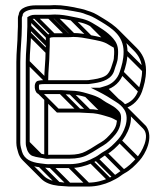

<svg xmlns="http://www.w3.org/2000/svg" viewBox="-20 -642 631 734"><path d="M415.5 -425.4V-425C415.5 -420.2 415.2 -416.9 413.8 -411.1C407.4 -392 403.7 -372.5 390.5 -358.1C380.9 -347.6 358.5 -341.5 337 -338.4L322.7 -336.4C319.9 -335.7 316.6 -335.5 313 -335.5H147C139 -335.5 134.7 -335.2 125 -333C105.5 -328 110.9 -282.5 130 -282.5H212C224 -282.5 236.8 -280.5 250 -280.5C271.3 -280.5 290.9 -275.9 307.8 -270.8L327.8 -264.8C340.1 -261.1 352.9 -254.8 364.9 -246.7C381.4 -235.6 403 -225.3 416.9 -213.5C420.6 -210.4 427.5 -200.7 427.5 -198V-197.5C428.8 -186.8 427 -178.3 424.7 -166.6C419.5 -145.8 404.3 -130.9 387.7 -114.3C374.6 -101.3 359.5 -95 341.9 -83.3L326.2 -73.5L308.4 -63.6C292.5 -54.8 271.7 -50.5 246 -50.5H172.7C165.9 -49.9 160.8 -49.8 156.4 -50.4C138.2 -54.8 124.5 -54.6 109.5 -60.1C103.8 -62 100.4 -67.9 98.1 -73.4L94.3 -86.8C93.7 -88.8 93.5 -92.6 93.5 -96L93.5 -405C93.5 -442.9 98.5 -477.5 98.5 -513.7C98.5 -522.6 99.5 -532 99.5 -540V-567.6C103.2 -569.4 106.4 -570.5 114 -570.5H168C175.1 -570.5 180.5 -570.7 189.4 -571.5C211.5 -571.4 233.6 -567.7 252.4 -563.7C283.1 -557.1 304.4 -554.2 325.1 -541.6C348.1 -527.7 373.4 -514.3 391.5 -496.2C405.2 -482.5 416.5 -471.5 416.5 -444C416.5 -437.4 416.2 -431.3 415.5 -425.4ZM84.5 -576.2V-540C84.5 -532.2 84.2 -523.7 83.5 -514.5L83.5 -514.3V-514C83.5 -478.6 78.5 -444.4 78.5 -405L78.5 -96C78.5 -91.5 78.9 -87.2 79.7 -83.2L83.9 -68.6C87.2 -60.1 94.3 -49.3 104.5 -45.9C122.4 -39.4 136.6 -39.9 153.2 -35.7C158.5 -34.4 166.2 -34.9 173.4 -35.5H246C273.2 -35.5 296.7 -39.9 315.6 -50.4L333.8 -60.5L350.1 -70.7C367.3 -82.2 382.5 -88.4 398.3 -103.7C413.4 -118.3 432.6 -136.5 439.3 -163.2C441.1 -173.4 443.9 -186.8 442.6 -197.8C441.2 -213.3 431.1 -220.5 427.3 -224.3C412.6 -239 387.9 -247.8 373.6 -258.9C363.8 -266.9 346.3 -274.9 332.2 -279.2L312.2 -285.2C294.6 -290.5 273.5 -295.5 250 -295.5C238.4 -295.5 225.6 -297.5 212 -297.5H131.1C128.3 -301.8 128.1 -315.1 130 -318.8C136.4 -320.1 140.8 -320.5 147 -320.5H313C317.4 -320.5 321.6 -320.9 325.5 -321.6L339.1 -323.6C373.6 -328.5 408.5 -340.2 417.3 -374.1C421.2 -389.4 430.2 -405 430.5 -424.6C431.3 -431.9 431.5 -437.1 431.5 -444C431.5 -467.5 423.8 -481.9 412.6 -495C391.5 -519.8 359.9 -538.3 332.9 -554.4C307.9 -569.3 285 -572.2 255.6 -578.3C234 -582.8 213 -586.5 189 -586.5H188.7C181.5 -585.8 174.5 -585.5 168 -585.5H114C100 -585.5 92.8 -581.2 84.5 -576.2ZM63.5 -540V-574C63.5 -576.4 65.1 -579.6 66.5 -581.9V-584C66.5 -596.8 90.7 -606.5 114 -606.5L168 -606.5C174.1 -606.5 181.6 -607.5 188.3 -607.5C205.1 -607.5 219.2 -606.4 235.8 -603.6L259.4 -599.7C280.7 -596.1 293.8 -593.9 309.3 -587L321.7 -582.8C333.6 -578.9 355.6 -565.5 367.1 -558.6C406.7 -534.2 452.5 -506.5 452.5 -444C452.5 -413.2 445.3 -390.9 437.8 -367.2C429.1 -339.7 408 -319.4 380.1 -312.3C370.5 -309.8 363.5 -306.5 359 -306.5H327.2L355.6 -292.3C379.2 -280.5 401.5 -267 422.8 -252.8C436.8 -244.2 447 -235.7 455.7 -222C477.4 -186.6 453 -132.8 431.4 -109C415.2 -91 398.6 -74.4 378.5 -63.6C365.5 -56.7 355.5 -47.2 344.6 -41.7L324.8 -31.8C303.8 -22.2 276 -14.5 246 -14.5H173.7L173.5 -14.5C156.7 -13.3 151.2 -15.9 133.8 -17.5C99.4 -21.3 72.7 -33.5 64.2 -62.1C61.2 -72.7 57.5 -84.6 57.5 -96V-405C57.5 -451.1 63.5 -495.4 63.5 -540ZM168 -621.5 114 -621.5C93.5 -621.5 53.9 -614.7 51.6 -586.1C50.1 -583 48.5 -578.2 48.5 -574V-540C48.5 -532.9 48.2 -525.1 47.5 -516.6L47.5 -516.3V-516C47.5 -480.6 42.5 -444.5 42.5 -405V-96C42.5 -81.5 46.8 -68.3 49.8 -57.9C60.3 -22.9 93.3 -6.9 132.2 -2.5C134.6 -2.3 174 0.5 174 0.5H246C278.6 0.5 308 -7.7 331.2 -18.2L351.4 -28.3C365.3 -35.3 374.8 -44.6 385.5 -50.4C408.4 -62.7 425.9 -80.6 442.6 -99C463 -121.6 500.1 -186.4 468.2 -230.2C458.4 -245.6 447.2 -255.5 430.9 -265.5C414.4 -275.5 398.8 -286.2 379.9 -296.5C416.5 -305.7 441.2 -329.8 452.2 -362.8C459.9 -386 467.5 -409.9 467.5 -444C467.5 -512.9 417.7 -545.1 374.9 -571.4C363.5 -578.2 341.6 -592.6 326.3 -597.2L314.7 -601C296.8 -608.4 280.2 -609.7 262.6 -614.3L238.2 -618.4C220.8 -621.3 204.4 -622.5 188 -622.5H187.7C180.5 -621.8 173.8 -621.5 168 -621.5ZM127.7 -4.7 198.4 66 209 55.4 138.3 -15.3ZM168.7 -1.7 239.4 69 250 58.4 179.3 -12.3ZM240.7 -1.7 311.4 69 322 58.4 251.3 -12.3ZM322.7 -19.7 393.4 51 404 40.4 333.3 -30.3ZM342.7 -29.7 413.4 41 424 30.4 353.3 -40.3ZM376.7 -51.7 447.4 19 458 8.4 387.3 -62.3ZM431.7 -98.7 502.4 -28 513 -38.6 442.3 -109.3ZM376.7 -299.7 424 -252.4 434.6 -263 387.3 -310.3ZM439.7 -359.7 510.4 -289 521 -299.6 450.3 -370.3ZM454.7 -438.7 525.4 -368 536 -378.6 465.3 -449.3ZM85.7 -65.7 104.7 -46.7 115.3 -57.3 96.3 -76.3ZM81.7 -79.7 118.1 -43.3 128.7 -53.9 92.3 -90.3ZM80.7 -90.7 130 -41.4 140.6 -52 91.3 -101.3ZM80.7 -399.7 151.4 -329 162 -339.6 91.3 -410.3ZM85.7 -508.7 156.4 -438 167 -448.6 96.3 -519.3ZM86.7 -534.7 157.4 -464 168 -474.6 97.3 -545.3ZM86.7 -566.7 157.4 -496 168 -506.6 97.3 -577.3ZM108.7 -572.7 179.4 -502 190 -512.6 119.3 -583.3ZM162.7 -572.7 233.4 -502 244 -512.6 173.3 -583.3ZM183.7 -573.7 254.4 -503 265 -513.6 194.3 -584.3ZM248.7 -565.7 319.4 -495 330 -505.6 259.3 -576.3ZM323.7 -542.7 394.4 -472 405 -482.6 334.3 -553.3ZM206.7 -284.7 277.4 -214 288 -224.6 217.3 -295.3ZM244.7 -282.7 315.4 -212 326 -222.6 255.3 -293.3ZM304.7 -272.7 375.4 -202 386 -212.6 315.3 -283.3ZM324.7 -266.7 395.4 -196 406 -206.6 335.3 -277.3ZM363.7 -247.7 430.2 -181.2 440.8 -191.8 374.3 -258.3ZM439 -191.3C428.3 -197.3 416 -204.5 402.9 -208.5L382.9 -214.5C365.3 -219.8 344.2 -224.8 320.7 -224.8C309.1 -224.8 296.3 -226.8 282.7 -226.8H203.8L135.3 -295.3L124.7 -284.7L197.6 -211.8H282.7C294.7 -211.8 307.5 -209.8 320.7 -209.8C342 -209.8 361.6 -205.2 378.6 -200.1L398.5 -194.1C409.4 -190.8 420.8 -184.3 431.6 -178.2ZM238.7 -514.8H184.7C170.7 -514.8 163.5 -510.5 155.2 -505.5V-469.3C155.2 -461.5 154.9 -453 154.2 -443.8L154.2 -443.6V-443.3C154.2 -407.9 149.2 -373.7 149.2 -334.3V-328H164.2V-334.3C164.2 -372.2 169.2 -406.8 169.2 -443C169.2 -451.9 170.2 -461.2 170.2 -469.3V-496.9C173.9 -498.7 177.1 -499.8 184.7 -499.8H238.7C245.8 -499.8 251.2 -500 260.1 -500.8C282.5 -500.7 304 -496.8 323.1 -493C353.7 -486.8 375.4 -484.4 395.6 -471.1C402.3 -466.3 410.6 -462.7 417.9 -458.4L425.6 -471.2C418.3 -475.6 409.9 -479.7 403.6 -483.7C378.9 -499.3 355.7 -501.5 326.3 -507.6C304.7 -512.1 283.7 -515.8 259.7 -515.8H259.4C252.2 -515.1 245.2 -514.8 238.7 -514.8ZM149.2 -263.3V-42.8H164.2V-263.3ZM420.9 -519.3 491.6 -448.6C510.2 -430 523.2 -407 523.2 -373.3C523.2 -342.5 516 -320.2 508.5 -296.5C500.1 -269.8 479.9 -249.9 453.5 -242.3L457.6 -227.9C489.7 -237.1 512.1 -262.4 522.8 -291.7C530.3 -314.4 538.2 -339.9 538.2 -373.3C538.2 -411.3 522.9 -438.6 502.2 -459.2L431.5 -530ZM456.7 -220.7 527 -150.4C555.9 -121.5 521.7 -59.8 502.1 -38.3C485.9 -20.3 469.3 -3.7 449.2 7.1C436.2 14 426.2 23.5 415.3 29L395.5 38.9C374.5 48.5 346.7 56.2 316.7 56.2H244.4L244.2 56.2C227.4 57.4 221.9 55 204.5 53.2C180.6 50.8 160.7 43.5 148.1 30.9L77.4 -39.8L66.8 -29.2L137.5 41.5C153.7 57.7 177.1 65.3 203 68.2C205.3 68.4 244.7 71.2 244.7 71.2H316.7C349.3 71.2 378.7 63 401.9 52.5L422.1 42.4C436 35.4 445.5 26.1 456.2 20.3C479.1 8 496.7 -9.8 513.3 -28.3C534.5 -51.6 570 -115.7 538.4 -160.2L467.3 -231.3Z"/></svg>

Font: CiSf OpenHand
Style: Gls
Weight: 400
Foundry: Cannot Into Space Fonts
Version: Version 0.7892